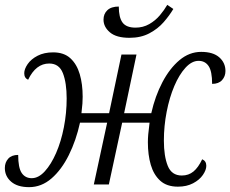

<svg xmlns="http://www.w3.org/2000/svg" viewBox="-39 -761 950 792"><path d="M81 11Q33 11 7 -11.5Q-19 -34 -19 -68Q-19 -91 -5 -106.5Q9 -122 36 -122Q36 -69 50.5 -47.5Q65 -26 92 -26Q120 -26 146 -54.5Q172 -83 192.5 -130Q213 -177 224.5 -236Q236 -295 236 -355Q236 -419 220.5 -459Q205 -499 164 -499Q109 -499 77 -432Q61 -439 61 -459Q61 -476 75 -496.5Q89 -517 116 -531Q143 -545 180 -545Q225 -545 251.5 -520.5Q278 -496 290 -455Q302 -414 302 -362Q302 -350 301 -334Q300 -318 297 -294H411L462 -536H524L473 -294H585Q601 -365 631 -422Q661 -479 701.5 -513Q742 -547 791 -547Q840 -547 865.5 -524.5Q891 -502 891 -468Q891 -446 877 -430.5Q863 -415 836 -415Q836 -467 821.5 -488.5Q807 -510 780 -510Q752 -510 726 -481.5Q700 -453 680 -406Q660 -359 648.5 -300Q637 -241 637 -181Q637 -117 653 -77Q669 -37 711 -37Q739 -37 759 -53.5Q779 -70 795 -104Q812 -97 812 -77Q812 -60 798 -39.5Q784 -19 757.5 -5Q731 9 695 9Q649 9 622 -15.5Q595 -40 583 -81Q571 -122 571 -174Q571 -189 572.5 -207Q574 -225 578 -255H465L410 0H348L403 -255H291Q275 -182 245 -121.5Q215 -61 173.5 -25Q132 11 81 11ZM495 -605Q441 -605 414.5 -627.5Q388 -650 388 -680Q388 -704 404 -719Q420 -734 451 -734Q451 -689 466.5 -668Q482 -647 520 -647Q551 -647 576.5 -661.5Q602 -676 620.5 -698Q639 -720 651 -741L676 -724Q660 -697 636 -669.5Q612 -642 577 -623.5Q542 -605 495 -605Z"/></svg>

Font: Noto Serif Light
Style: Italic
Weight: 300
Italic angle: -12°
Designer: Monotype Design Team
Foundry: Monotype Imaging Inc.
Version: Version 2.013